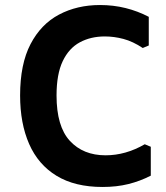

<svg xmlns="http://www.w3.org/2000/svg" viewBox="-20 -732 660 764"><path d="M388 12Q278 12 205 -32.5Q132 -77 96 -159Q60 -241 60 -352Q60 -477 101.5 -556.5Q143 -636 215 -674Q287 -712 378 -712Q431 -712 479.5 -700Q528 -688 572 -665V-551L548 -541Q509 -567 471.5 -577Q434 -587 397 -587Q341 -587 297.5 -563.5Q254 -540 229.5 -488.5Q205 -437 205 -352Q205 -229 258 -171.5Q311 -114 400 -114Q440 -114 479 -125Q518 -136 556 -158L580 -148V-33Q537 -11 490.5 0.5Q444 12 388 12Z"/></svg>

Font: AR One Sans
Style: Bold
Weight: 700
Designer: Niteesh Yadav
Foundry: Niteesh Yadav
Version: Version 1.001;gftools[0.9.33]